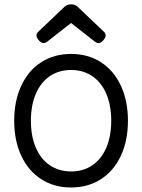

<svg xmlns="http://www.w3.org/2000/svg" viewBox="-20 -833 640 864"><path d="M555.7 -289.6Q555.7 -200.2 523.9 -132.1Q492.2 -64 434.1 -26.6Q376 10.7 299.8 10.7Q223.6 10.7 165.5 -26.6Q107.4 -64 75.7 -132.1Q43.9 -200.2 43.9 -289.6Q43.9 -378.9 75.7 -447.3Q107.4 -515.6 165.5 -553Q223.6 -590.3 299.8 -590.3Q376 -590.3 434.1 -553Q492.2 -515.6 523.9 -447.3Q555.7 -378.9 555.7 -289.6ZM119.1 -289.6Q119.1 -219.7 141.4 -168.2Q163.6 -116.7 204.3 -89.1Q245.1 -61.5 299.8 -61.5Q354.5 -61.5 395.3 -89.1Q436 -116.7 458.3 -168.2Q480.5 -219.7 480.5 -289.6Q480.5 -359.4 458.3 -411.1Q436 -462.9 395 -490.5Q354 -518.1 299.8 -518.1Q245.6 -518.1 204.6 -490.5Q163.6 -462.9 141.4 -411.1Q119.1 -359.4 119.1 -289.6ZM328.1 -803.7 447.8 -689.9Q455.6 -682.6 455.6 -673.8Q455.6 -663.6 444.3 -650.9Q434.1 -639.2 422.9 -639.2Q415 -639.2 407.7 -645L299.8 -729.5L191.9 -645Q184.6 -639.2 176.8 -639.2Q165.5 -639.2 155.3 -650.9Q144 -663.6 144 -673.8Q144 -682.6 151.9 -689.9L271.5 -803.7Q282.2 -813.5 299.8 -813.5Q317.4 -813.5 328.1 -803.7Z"/></svg>

Font: Courier Prime Code
Style: Regular
Weight: 400
Designer: Alan Dague-Greene
Foundry: Quote-Unquote Apps
Version: Version 3.0318